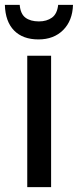

<svg xmlns="http://www.w3.org/2000/svg" viewBox="-43 -769 320 789"><path d="M167 0H69V-540H167ZM257 -749Q255 -684 216.5 -645.5Q178 -607 115 -607Q51 -607 15 -643.5Q-21 -680 -23 -749H38Q41 -712 61.5 -696.5Q82 -681 117 -681Q149 -681 170.5 -696.5Q192 -712 196 -749Z"/></svg>

Font: Noto Sans Condensed Medium
Style: Regular
Weight: 500
Width: 3
Designer: Monotype Design Team
Foundry: Monotype Imaging Inc.
Version: Version 2.013; ttfautohint (v1.8.4.7-5d5b)